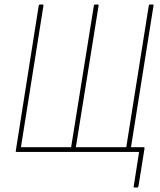

<svg xmlns="http://www.w3.org/2000/svg" viewBox="-20 -675 711 853"><path d="M578 158Q572 158 574 153L598 0H54Q49 0 50 -4L152 -650Q153 -655 158 -655H169Q174 -655 173 -650L73 -21H296L397 -650Q398 -655 402 -655H413Q419 -655 418 -650L317 -21H541L641 -650Q642 -655 646 -655H658Q663 -655 662 -650L562 -21H618Q623 -21 622 -15L595 153Q593 158 589 158Z"/></svg>

Font: Sofia Sans Condensed Thin
Style: Italic
Weight: 250
Italic angle: -9°
Version: Version 4.100